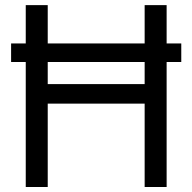

<svg xmlns="http://www.w3.org/2000/svg" viewBox="-20 -748 769 768"><path d="M705.1 -500H24.4V-574.2H705.1ZM83 -727.5H170.9V-411.6H558.6V-727.5H646.5V0H558.6V-333.5H170.9V0H83Z"/></svg>

Font: Intratopia Thin
Style: Regular
Weight: 100
Designer: Rasmus Andersson
Foundry: rsms
Version: Version 3.000;Glyphs 3.2.3 (3260)